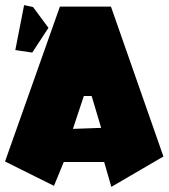

<svg xmlns="http://www.w3.org/2000/svg" viewBox="-44 -726 656 747"><path d="M49.8 -706.1 84.5 -698.7 144.5 -617.7 81.5 -521.5 15.6 -531.2ZM189 -700.2H387.7L591.8 -117.2L389.2 1L361.3 -95.7H204.1L166 -2.9L-24.4 -97.7ZM239.7 -224.6 349.6 -228.5 312.5 -352.5H282.2Z"/></svg>

Font: Lapsus Pro (theguybrush.com)
Style: Bold
Weight: 700
Designer: Jose Roses
Version: Version 1.00 February 9, 2018, initial release